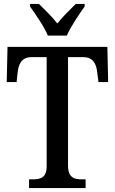

<svg xmlns="http://www.w3.org/2000/svg" viewBox="-20 -951 581 971"><path d="M222 -771H318C337 -816 381 -880 408 -918V-931H363C334 -902 296 -866 270 -832C244 -866 206 -902 177 -931H132V-918C159 -880 204 -816 222 -771ZM127 0H413V-44H393C355 -44 324 -53 324 -114V-662H401C452 -662 468 -626 472 -582L478 -536H527L523 -714H18L14 -536H64L69 -582C73 -626 89 -662 139 -662H216V-111C216 -52 185 -44 146 -44H127Z"/></svg>

Font: Noto Serif Hebrew Condensed Medium
Style: Regular
Weight: 500
Width: 3
Designer: Monotype Design Team
Foundry: Monotype Imaging Inc.
Version: Version 2.004